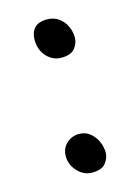

<svg xmlns="http://www.w3.org/2000/svg" viewBox="-85 -546 440 607"><g transform="rotate(-15 135.0 -242.5)"><path d="M142 -366Q114 -366 94 -387.5Q74 -409 74 -443Q74 -466 87 -480.5Q100 -495 128 -495Q151 -495 167 -483Q183 -471 191 -453.5Q199 -436 199 -417Q199 -398 186 -382Q173 -366 142 -366ZM142 10Q114 10 94 -12Q74 -34 74 -61Q74 -87 91.5 -103Q109 -119 132 -119Q153 -119 168 -107Q183 -95 191 -77Q199 -59 199 -41Q199 -22 186 -6Q173 10 142 10Z"/></g></svg>

Font: Shantell Sans Light Light
Style: Regular
Weight: 300
Version: Version 1.008;[ac192a2d6]